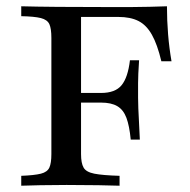

<svg xmlns="http://www.w3.org/2000/svg" viewBox="-20 -591 606 611"><path d="M47.6 0V-31.5Q89.5 -33.1 110.1 -38.3Q130.6 -43.5 137.1 -57.7Q143.5 -71.8 143.5 -100.8V-470.2Q143.5 -500 137.1 -514.1Q130.6 -528.2 110.1 -533.5Q89.5 -538.7 47.6 -539.5V-571Q137.1 -568.5 332.3 -568.5Q363.7 -568.5 395.2 -568.5Q426.6 -568.5 456.5 -569.4Q486.3 -570.2 511.3 -571Q511.3 -525.8 514.9 -481.9Q518.5 -437.9 525.8 -396H493.5Q480.6 -450 463.3 -480.6Q446 -511.3 420.6 -524.2Q395.2 -537.1 356.5 -537.1H237.9V-100.8Q237.9 -71.8 246 -57.7Q254 -43.5 280.2 -38.3Q306.5 -33.1 360.5 -31.5V0Q336.3 -0.8 293.5 -1.6Q250.8 -2.4 191.9 -2.4Q144.4 -2.4 108.1 -1.6Q71.8 -0.8 47.6 0ZM210.5 -264.5V-295.2H379V-264.5ZM396 -146.8Q391.9 -190.3 382.3 -216.1Q372.6 -241.9 353.2 -253.2Q333.9 -264.5 301.6 -264.5V-295.2Q346.8 -295.2 366.9 -319.8Q387.1 -344.4 393.5 -399.2H422.6Q419.4 -351.6 419.4 -326.6Q419.4 -301.6 419.4 -279.8Q419.4 -262.9 420.2 -245.6Q421 -228.2 422.2 -204.8Q423.4 -181.5 425 -146.8Z"/></svg>

Font: Playfair 12pt Medium
Style: Regular
Weight: 500
Designer: Claus Eggers Sørensen
Foundry: Claus Eggers Sørensen
Version: Version 2.000;gftools[0.9.28]